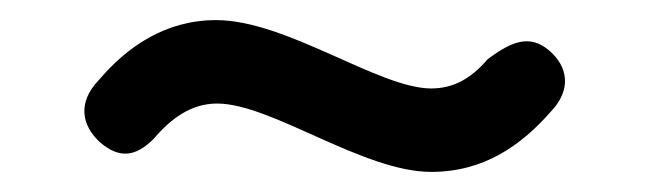

<svg xmlns="http://www.w3.org/2000/svg" viewBox="-20 -436 646 191"><path d="M133 -298C150 -318 170 -333 196 -333C250 -333 341 -265 409 -265C462 -265 499 -292 528 -325C549 -347 545 -370 526 -386C507 -402 489 -395 465 -377C448 -357 430 -348 409 -348C357 -348 265 -416 195 -416C144 -416 106 -389 78 -356C57 -334 61 -311 80 -294C99 -278 115 -280 133 -298Z"/></svg>

Font: 寒蝉半圆体
Style: Regular
Weight: 400
Designer: Yoshimichi Ohira & Warren
Foundry: ChillType
Version: Version 1.800;Glyphs 3.1.1 (3135)